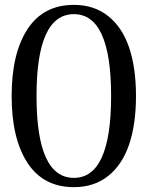

<svg xmlns="http://www.w3.org/2000/svg" viewBox="-20 -750 606 788"><path d="M283.2 18.1Q158.2 18.1 93 -81.3Q27.8 -180.7 27.8 -356Q27.8 -531.2 93 -630.6Q158.2 -730 283.2 -730Q366.7 -730 424.3 -683.8Q481.9 -637.7 510 -554.7Q538.1 -471.7 538.1 -356Q538.1 -240.2 510 -157.2Q481.9 -74.2 424.3 -28.1Q366.7 18.1 283.2 18.1ZM283.2 -20Q436 -20 436 -356Q436 -691.9 283.2 -691.9Q129.9 -691.9 129.9 -356Q129.9 -20 283.2 -20Z"/></svg>

Font: New Heterodox Mono
Style: Book
Weight: 400
Designer: Hao Chi Kiang <hello@hckiang.com>, Alexey Kryukov <alexios@thessalonica.org.ru>
Version: Version 0.0.3